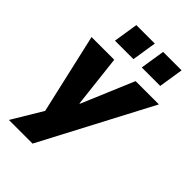

<svg xmlns="http://www.w3.org/2000/svg" viewBox="-268 -843 1125 1125"><g transform="rotate(45 295.0 -280.5)"><path d="M33 180 156 -25 157 42 32 -506H220L257 -181H260L397 -506H590L229 180ZM366 -588 390 -741H543L519 -588ZM144 -588 168 -741H321L297 -588Z"/></g></svg>

Font: Nunito Sans 7pt SemiCondensed Black
Style: Italic
Weight: 900
Width: 4
Italic angle: -9°
Designer: Vernon Adams
Foundry: Vernon Adams
Version: Version 3.101;gftools[0.9.27]